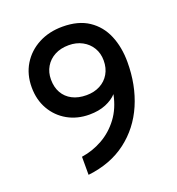

<svg xmlns="http://www.w3.org/2000/svg" viewBox="-131 -819 866 938"><g transform="rotate(-20 301.5 -350.0)"><path d="M170 12V-82Q228 -90.5 279.5 -119.5Q331 -148.5 368 -197.8Q405 -247 419 -317Q398 -293.5 361.2 -278.2Q324.5 -263 275.5 -263Q212.5 -263 162.5 -291.2Q112.5 -319.5 83.8 -369.5Q55 -419.5 55 -484.5Q55 -551.5 86.2 -602.8Q117.5 -654 172.2 -683Q227 -712 297 -712Q379 -712 432.2 -676.5Q485.5 -641 511.2 -579.8Q537 -518.5 537 -441Q537 -321.5 494.8 -223.8Q452.5 -126 370.5 -63.8Q288.5 -1.5 170 12ZM294.5 -357Q334.5 -357 365.2 -373.2Q396 -389.5 413.2 -419Q430.5 -448.5 430.5 -488Q430.5 -525.5 413 -554.5Q395.5 -583.5 364.8 -600Q334 -616.5 295 -616.5Q253 -616.5 222 -600Q191 -583.5 173.8 -554.5Q156.5 -525.5 156.5 -488Q156.5 -448 173.2 -418.5Q190 -389 221 -373Q252 -357 294.5 -357Z"/></g></svg>

Font: Overpass Medium
Style: Regular
Weight: 500
Designer: Delve Withrington, Dave Bailey, Thomas Jockin
Foundry: Delve Fonts LLC
Version: Version 4.000